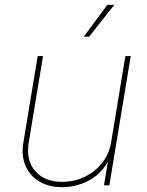

<svg xmlns="http://www.w3.org/2000/svg" viewBox="-20 -778 618 806"><path d="M241.2 7.8Q185.5 7.8 145.5 -15.9Q105.5 -39.6 87.2 -81.8Q68.8 -124 78.1 -179.7L138.2 -542.5H160.6L100.6 -179.7Q88.4 -105.5 127.7 -60.1Q167 -14.6 241.2 -14.6Q292 -14.6 335.7 -35.9Q379.4 -57.1 408.9 -94.5Q438.5 -131.8 446.3 -179.7L506.3 -542.5H528.8L439 0H416.5L436 -117.2H441.9Q413.6 -54.7 358.6 -23.4Q303.7 7.8 241.2 7.8ZM331.5 -624 430.7 -757.8H460L354 -624Z"/></svg>

Font: Inter 16pt Thin
Style: Italic
Weight: 250
Italic angle: -9.3988°
Version: Version 4.001;git-66647c0bb